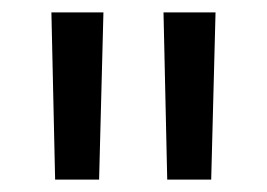

<svg xmlns="http://www.w3.org/2000/svg" viewBox="-20 -720 431 310"><path d="M69 -430 63 -700H147L140 -430ZM250 -430 244 -700H328L321 -430Z"/></svg>

Font: MOST Montserrat Medium
Style: Regular
Weight: 500
Designer: Julieta Ulanovsky
Foundry: Julieta Ulanovsky
Version: Version 8.000;March 11, 2024;FontCreator 15.0.0.2926 64-bit